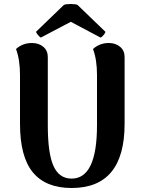

<svg xmlns="http://www.w3.org/2000/svg" viewBox="-20 -926 716 960"><path d="M368 -901 507 -767Q507 -762 498.5 -751.5Q490 -741 483 -738L334 -817L184 -738Q178 -741 169.5 -751.5Q161 -762 160 -767L299 -901Q308 -906 333.5 -906Q359 -906 368 -901ZM603 -641V-307Q603 14 338 14Q209 14 144.5 -64Q80 -142 80 -307V-551Q80 -628 60 -681Q93 -711 140 -711Q174 -711 196.5 -692Q219 -673 219 -641V-300Q219 -159 247.5 -96Q276 -33 338 -33Q465 -33 465 -300V-551Q465 -628 445 -681Q478 -711 524 -711Q558 -711 580.5 -692Q603 -673 603 -641Z"/></svg>

Font: Arima Koshi Bold
Style: Regular
Weight: 700
Designer: Joana Correia and Natanael Gama
Foundry: NDISCOVER
Version: Version 1.019;PS 001.019;hotconv 1.0.88;makeotf.lib2.5.64775